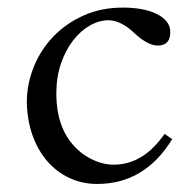

<svg xmlns="http://www.w3.org/2000/svg" viewBox="-20 -461 500 496"><path d="M424.8 -101.6Q354 14.2 231 14.2Q192.4 14.2 159.4 -1.2Q126.5 -16.6 102.3 -44.4Q78.1 -72.3 64.2 -111.1Q50.3 -149.9 49.3 -196.3Q49.3 -243.2 66.9 -287.4Q84.5 -331.5 116.9 -365.7Q149.4 -399.9 195.3 -420.7Q241.2 -441.4 297.9 -441.4Q322.8 -441.4 344.7 -437.5Q366.7 -433.6 383.5 -425.5Q400.4 -417.5 410.2 -405.8Q419.9 -394 419.9 -377.9Q419.9 -343.3 387.2 -343.3Q362.3 -343.3 328.1 -374.5Q310.1 -392.1 292.7 -400.4Q275.4 -408.7 260.7 -408.7Q235.8 -408.7 211.7 -394.8Q187.5 -380.9 168.2 -355.7Q148.9 -330.6 137.2 -295.9Q125.5 -261.2 125.5 -219.7Q125.5 -110.8 198.7 -60.1Q215.8 -48.8 234.9 -42.2Q253.9 -35.6 274.4 -35.6Q311 -35.6 343.8 -54.9Q376.5 -74.2 405.3 -115.2Z"/></svg>

Font: XB Niloofar
Style: Regular
Weight: 400
Designer: Behnam
Foundry: Irmug
Version: Version 7.201 2008